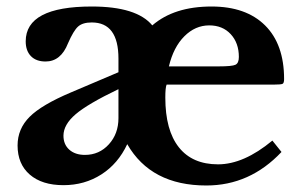

<svg xmlns="http://www.w3.org/2000/svg" viewBox="-20 -560 929 590"><path d="M817 -128 845 -93Q748 10 614 10Q444 10 371 -117Q343 -57 291.5 -24Q240 9 175 9Q109 9 71.5 -23.5Q34 -56 34 -113Q34 -164 71 -201Q108 -238 198 -276L344 -338V-380Q344 -491 262 -491Q234 -491 220 -478.5Q206 -466 189 -427Q167 -371 120 -371Q91 -371 75 -387.5Q59 -404 59 -433Q59 -540 262 -540Q400 -540 448 -482Q515 -540 630 -540Q736 -540 794.5 -482Q853 -424 853 -317Q853 -305 848.5 -302.5Q844 -300 821 -300H492Q488 -291 488 -260Q488 -160 529.5 -107.5Q571 -55 650 -55Q729 -55 817 -128ZM344 -197V-286Q250 -241 212.5 -209Q175 -177 175 -143Q175 -116 193 -100Q211 -84 241 -84Q285 -84 314.5 -116.5Q344 -149 344 -197ZM499 -356H652Q693 -356 703.5 -361Q714 -366 714 -385Q714 -428 689 -455Q664 -482 623 -482Q580 -482 546.5 -448.5Q513 -415 499 -356Z"/></svg>

Font: Libre Baskerville
Style: Bold
Weight: 700
Designer: Pablo Impallari, Rodrigo Fuenzalida
Foundry: Pablo Impallari, Rodrigo Fuenzalida
Version: Version 1.000